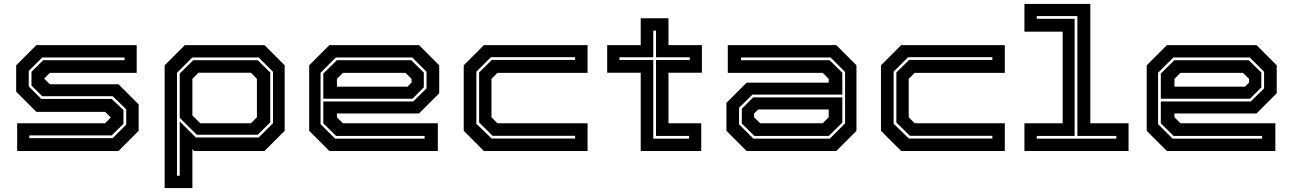

<svg xmlns="http://www.w3.org/2000/svg" viewBox="-20 -770 6592 979"><path d="M67.5 0V-141.5H515.5L545 -171L516.5 -199.5H165.5L62.5 -302.5V-437L165.5 -540H677V-398.5H234L205 -369.5L234 -340.5H584L687 -237.5V-103L584 0ZM129.5 -65.5H554.5L623.5 -134.5V-213L554.5 -279.5H195.5L140.5 -333.5V-404L200.5 -463H615V-477H195.5L126.5 -408V-329.5L190.5 -265.5H549.5L609.5 -209V-138.5L549.5 -79.5H129.5Z M819.5 189V-437L922.5 -540H1328.5L1431.5 -437V-103L1328.5 0H970.5L961 -10V189ZM882.5 126H896.5V-151L978.5 -69H1299L1372 -142V-404L1299 -477H960.5L882.5 -399ZM983.5 -83 896.5 -169V-395L965.5 -463H1294L1358 -400V-146L1294 -83ZM1001 -141.5H1259.5L1290 -172V-368L1259.5 -399H991.5L961 -368V-181.5Z M2116.5 -540 2219.5 -437V-294.5L2116.5 -191.5H1698V-172L1728.5 -141.5H2212.5V0H1659.5L1556.5 -103V-437L1659.5 -540ZM2082 -477H1692.5L1614.5 -399V-137L1688.5 -63H2145V-77H1693.5L1628.5 -141V-252.5H2087L2155 -319.5V-404ZM2077 -463 2141 -400V-324.5L2083 -266.5H1628.5V-395L1697.5 -463ZM2047.5 -398.5H1728.5L1698 -368V-328H2057.5L2078.5 -349V-368Z M2447.5 0 2344.5 -103V-437L2447.5 -540H2976V-398.5H2516.5L2486 -368V-172L2516.5 -141.5H2976V0ZM2487 -63.5H2912.5V-77.5H2492L2423 -145.5V-400.5L2488 -464.5H2912.5V-478.5H2483L2409 -404.5V-139Z M3247 0V-399H3076V-540H3247V-677H3388.5V-540H3559V-399H3388.5V-141.5H3555.5V0ZM3311 -63H3493.5V-77H3325V-464H3497V-478H3325V-614H3311V-478H3138.5V-464H3311Z M3787 0 3684 -103V-245.5L3787 -348.5H4205.5V-368L4175 -398.5H3691V-540H4244L4347 -437V-103L4244 0ZM3821.5 -63H4211L4289 -141V-403L4215 -477H3758.5V-463H4210L4275 -399V-287.5H3816.5L3748.5 -220.5V-136ZM3826.5 -77 3762.5 -140V-215.5L3820.5 -273.5H4275V-145L4206 -77ZM3856 -141.5H4175L4205.5 -172V-212H3846L3825 -191V-172Z M4575 0 4472 -103V-437L4575 -540H5103.5V-398.5H4644L4613.5 -368V-172L4644 -141.5H5103.5V0ZM4614.5 -63.5H5040V-77.5H4619.5L4550.5 -145.5V-400.5L4615.5 -464.5H5040V-478.5H4610.5L4536.5 -404.5V-139Z M5203.5 0V-141.5H5398.5V-608.5H5203.5V-750H5539.5V-141.5H5734.5V0ZM5266.5 -63H5672V-77H5473.5V-688H5266.5V-674H5459.5V-77H5266.5Z M6387 -540 6490 -437V-294.5L6387 -191.5H5968.5V-172L5999 -141.5H6483V0H5930L5827 -103V-437L5930 -540ZM6352.5 -477H5963L5885 -399V-137L5959 -63H6415.5V-77H5964L5899 -141V-252.5H6357.5L6425.5 -319.5V-404ZM6347.5 -463 6411.5 -400V-324.5L6353.5 -266.5H5899V-395L5968 -463ZM6318 -398.5H5999L5968.5 -368V-328H6328L6349 -349V-368Z"/></svg>

Font: Tourney Expanded Regular
Style: Bold
Weight: 700
Width: 7
Designer: Tyler Finck
Foundry: Etcetera Type Co
Version: Version 1.010; ttfautohint (v1.8.3)